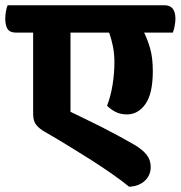

<svg xmlns="http://www.w3.org/2000/svg" viewBox="-61 -638 687 730"><path d="M487 -514Q500 -488 510 -453Q520 -418 520 -368Q520 -282 492 -242.5Q464 -203 422 -203Q397 -203 378.5 -212.5Q360 -222 346 -236Q360 -272 367 -315.5Q374 -359 374 -401Q374 -435 368 -463.5Q362 -492 354 -514H207V-213Q231 -201 262.5 -186Q294 -171 327.5 -154Q361 -137 393 -119.5Q425 -102 451 -87Q481 -69 496.5 -49.5Q512 -30 512 -3Q512 28 490 49Q468 70 430 72Q402 49 364 22.5Q326 -4 283.5 -31Q241 -58 196 -85.5Q151 -113 109 -137Q88 -149 76.5 -163.5Q65 -178 65 -205V-514H0Q-23 -514 -32 -527.5Q-41 -541 -41 -568Q-41 -579 -38.5 -594Q-36 -609 -32 -618H565Q606 -618 606 -566Q606 -555 603 -539Q600 -523 596 -514Z"/></svg>

Font: Baloo 2
Style: Bold
Weight: 700
Designer: Sarang Kulkarni and Ek Type
Foundry: Ek Type
Version: Version 1.640;hotconv 1.0.111;makeotfexe 2.5.65597; ttfautoh